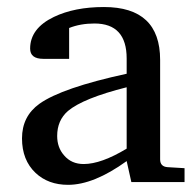

<svg xmlns="http://www.w3.org/2000/svg" viewBox="-20 -513 552 541"><path d="M500 0H350.1L336.9 -59.1Q244.1 7.8 171.9 7.8Q115.7 7.8 80.1 -25.9Q42 -62 42 -123Q42 -185.5 91.3 -220.7Q154.3 -265.6 336.9 -305.2V-348.1Q336.9 -446.8 246.1 -446.8Q206.5 -446.8 174.8 -434.1V-347.2H102.1Q64.9 -347.2 64.9 -376Q64.9 -433.1 131.8 -465.3Q189.9 -493.2 272.9 -493.2Q431.2 -493.2 431.2 -344.2V-64Q431.2 -43.5 452.1 -42L500 -39.1ZM336.9 -94.2V-267.1Q214.4 -236.3 171.4 -200.2Q141.1 -173.8 141.1 -129.9Q141.1 -97.2 160.6 -75.2Q181.2 -50.8 215.8 -50.8Q265.1 -50.8 336.9 -94.2Z"/></svg>

Font: Ezra SIL SR
Style: Regular
Weight: 400
Designer: Development by SIL's NRSI team. OpenType tables by Ralph Hancock ( hancock@dircon.co.uk ).
Foundry: Development by SIL's NRSI team.
Version: Version 2.51; 2007